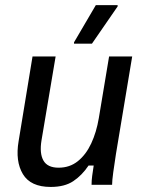

<svg xmlns="http://www.w3.org/2000/svg" viewBox="-20 -720 565 748"><path d="M177.5 8.3Q99.2 8.3 69.2 -41.7Q39.2 -91.7 52.5 -170L106.7 -500H196.7L141.7 -173.3Q133.3 -122.5 149.2 -94.6Q165 -66.7 208.3 -66.7Q251.7 -66.7 283.3 -92.1Q315 -117.5 335.4 -161.2Q355.8 -205 365 -260L405 -500H495L431.7 -120Q425.8 -82.5 421.2 -48.8Q416.7 -15 416.7 0H336.7Q336.7 -16.7 339.2 -35.4Q341.7 -54.2 345 -75H325Q299.2 -36.7 265.4 -14.2Q231.7 8.3 177.5 8.3ZM268.3 -550V-555L353.3 -700H438.3V-695L338.3 -550Z"/></svg>

Font: Familjen Grotesk GF
Style: Italic
Weight: 400
Designer: Anders Wikstroem, Jonas Baeckman, Matilda Gysing, Kristian Moeller
Foundry: Familjen STHML AB
Version: Version 2.000; Beta; Release 4; Build 6